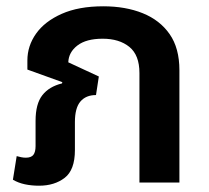

<svg xmlns="http://www.w3.org/2000/svg" viewBox="-20 -580 664 610"><path d="M104 10Q80 10 59 5.5Q38 1 21 -9L33 -84Q40 -82 47.5 -80.5Q55 -79 62 -79Q79 -79 86 -88Q93 -97 93 -116V-196Q93 -250 114.5 -277.5Q136 -305 177 -315L178 -319L67 -359V-388Q67 -434 94.5 -473Q122 -512 176 -536Q230 -560 308 -560Q379 -560 433.5 -538Q488 -516 519 -471.5Q550 -427 550 -357V0H423V-348Q423 -405 391 -431Q359 -457 306 -457Q254 -457 226 -435.5Q198 -414 197 -382L294 -337L285 -278Q253 -278 235.5 -257.5Q218 -237 218 -192V-103Q218 -40 185.5 -15Q153 10 104 10Z"/></svg>

Font: Noto Sans Thai SemiBold
Style: Regular
Weight: 600
Version: Version 2.001